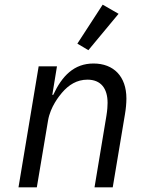

<svg xmlns="http://www.w3.org/2000/svg" viewBox="-20 -799 640 819"><path d="M137.1 0 185 -285.2C195 -344.1 233 -389.9 244 -403.1C273.1 -437.1 307.9 -459.2 353 -459.2C410.9 -459.2 438.9 -421.2 438.9 -360.1C438.9 -349.1 437.9 -328.8 433.9 -305L383.2 0H460.9L513.1 -312.1C517 -334.9 519.2 -359 519.2 -378.9C519.2 -473 464.8 -528.1 378.9 -528.1C296.2 -528.1 245 -475.9 207 -394.2H203.1L223 -516H144.9L58.9 0ZM310 -612.9 356.9 -584.9 485.8 -740.1 418 -779.1Z"/></svg>

Font: Margiela Mono Italic Italic
Style: Regular
Weight: 400
Designer: Mike Abbink, Paul van der Laan, Pieter van Rosmalen
Foundry: Bold Monday
Version: Version 2.003 2021